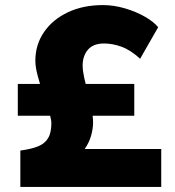

<svg xmlns="http://www.w3.org/2000/svg" viewBox="-20 -735 688 755"><path d="M60 0V-143Q102 -148.5 129 -159.2Q156 -170 169 -191.5Q182 -213 182 -251Q182 -265.5 172.5 -296Q163 -326.5 150.5 -363.5Q138 -400.5 128.5 -436Q119 -471.5 119 -496Q119 -559 152.8 -608.5Q186.5 -658 246.5 -686.5Q306.5 -715 385 -715Q427.5 -715 471 -702.2Q514.5 -689.5 549.5 -669.5Q584.5 -649.5 602 -628L531 -504Q493 -538.5 458 -551.2Q423 -564 389 -564Q347 -564 326 -539.8Q305 -515.5 305 -477Q305 -457.5 311.2 -429Q317.5 -400.5 325.5 -368.5Q333.5 -336.5 339.8 -306.2Q346 -276 346 -253Q346 -229 338.2 -201.5Q330.5 -174 313 -149H614V0ZM50 -280V-405H508V-280Z"/></svg>

Font: Geologica Roman Black
Style: Regular
Weight: 900
Designer: Sindre Bremnes, Frode Helland
Foundry: Monokrom Skriftforlag AS
Version: Version 1.010;gftools[0.9.28]